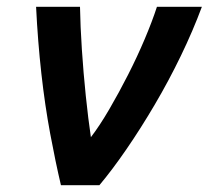

<svg xmlns="http://www.w3.org/2000/svg" viewBox="-20 -544 613 564"><path d="M159 0Q143 -68 127.5 -151Q112 -234 101.5 -328Q91 -422 86 -524H215Q216 -467 220.5 -398.5Q225 -330 232 -262.5Q239 -195 247 -141Q273 -175 301 -223Q329 -271 356 -324Q383 -377 405 -429Q427 -481 441 -524H573Q547 -454 511.5 -380.5Q476 -307 434.5 -236.5Q393 -166 351 -105Q309 -44 272 0Z"/></svg>

Font: Ubuntu Sans Mono SemiBold
Style: Italic
Weight: 600
Italic angle: -13.5°
Monospace: yes
Designer: Dalton Maag Ltd
Foundry: Dalton Maag Ltd
Version: Version 1.006